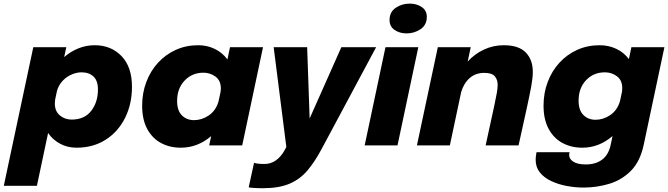

<svg xmlns="http://www.w3.org/2000/svg" viewBox="-68 -786 3612 1038"><path d="M-47.5 218.5 112 -531H290.5L279 -477.5Q314.5 -508 356.5 -524.8Q398.5 -541.5 443.5 -541.5Q532.5 -541.5 589 -482.8Q645.5 -424 645.5 -317Q645.5 -223.5 608.2 -148.8Q571 -74 503.5 -30.8Q436 12.5 345.5 12.5Q296.5 12.5 256.8 -9Q217 -30.5 192 -67L131.5 218.5ZM228.5 -226Q228.5 -185 255.5 -162.2Q282.5 -139.5 319 -139.5Q389 -139.5 425.2 -186.8Q461.5 -234 461.5 -302Q461.5 -350 437.2 -372.5Q413 -395 373 -395Q347 -395 319.8 -383.5Q292.5 -372 271 -349.5Q249.5 -327 240 -294.5L230 -247Q228.5 -234.5 228.5 -226Z M909.5 12.5Q849 12.5 801.8 -13.2Q754.5 -39 727.5 -89.5Q700.5 -140 700.5 -215Q700.5 -283 722.8 -342.2Q745 -401.5 785.8 -446.2Q826.5 -491 882 -516.2Q937.5 -541.5 1004 -541.5Q1052.5 -541.5 1093.8 -521.2Q1135 -501 1161.5 -464.5L1175.5 -531H1354L1241.5 0H1063L1073.5 -50Q1000 12.5 909.5 12.5ZM889.5 -240Q889.5 -188.5 915.2 -162.5Q941 -136.5 981 -136.5Q1023 -136.5 1060.5 -161.8Q1098 -187 1113 -236L1124.5 -289.5Q1126 -300 1126 -308Q1126 -350.5 1097 -371.8Q1068 -393 1032 -393Q970.5 -393 930 -350.2Q889.5 -307.5 889.5 -240Z M1353.5 231.5Q1326.5 231.5 1303.5 230Q1280.5 228.5 1276.5 226.5L1305.5 94Q1311.5 97 1327 98.8Q1342.5 100.5 1362 100.5Q1396 100.5 1423.2 81.2Q1450.5 62 1469 29L1480 8.5L1411.5 -531H1592.5L1606 -145.5L1777.5 -531H1965.5L1670.5 20Q1634 88.5 1594 135.8Q1554 183 1497.2 207.2Q1440.5 231.5 1353.5 231.5Z M2130.5 -605.5Q2092 -605.5 2065 -624.2Q2038 -643 2038 -678Q2038 -721 2071.2 -743.8Q2104.5 -766.5 2147 -766.5Q2184.5 -766.5 2212 -748Q2239.5 -729.5 2239.5 -694.5Q2239.5 -651.5 2206 -628.5Q2172.5 -605.5 2130.5 -605.5ZM1903.5 0 2016 -531H2193.5L2081 0Z M2186 0 2299 -531H2477L2460.5 -453.5Q2498.5 -495 2548.8 -518.2Q2599 -541.5 2655.5 -541.5Q2736.5 -541.5 2774.5 -502.2Q2812.5 -463 2812.5 -397Q2812.5 -365 2803.8 -317.8Q2795 -270.5 2779.5 -199.5L2735.5 0H2557.5L2604.5 -216Q2613.5 -257.5 2618 -283.8Q2622.5 -310 2622.5 -327.5Q2622.5 -355.5 2606.8 -373.8Q2591 -392 2550 -392Q2503 -392 2471 -363.8Q2439 -335.5 2425 -287.5L2364 0Z M3080.5 12.5Q3020 12.5 2972.5 -13.2Q2925 -39 2897.8 -89.8Q2870.5 -140.5 2870.5 -215Q2870.5 -283 2892.8 -342.2Q2915 -401.5 2955.8 -446.2Q2996.5 -491 3052 -516.2Q3107.5 -541.5 3174 -541.5Q3222.5 -541.5 3263.8 -522Q3305 -502.5 3332 -466.5L3345.5 -531H3524L3412 -3Q3393 86.5 3343.5 136.8Q3294 187 3226.5 207.5Q3159 228 3086 228Q3042 228 2996.5 219.5Q2951 211 2912.8 193.2Q2874.5 175.5 2851.2 147Q2828 118.5 2828 79Q2828 66.5 2829.5 56.2Q2831 46 2832.5 37H3011Q3010.5 40 3009.8 44Q3009 48 3009 52Q3009 74 3032.2 88.5Q3055.5 103 3098.5 103Q3152.5 103 3187.2 77Q3222 51 3233.5 -3L3243.5 -50.5Q3170 12.5 3080.5 12.5ZM3060 -241.5Q3060 -190.5 3085.8 -164.5Q3111.5 -138.5 3151.5 -138.5Q3193.5 -138.5 3231 -163.8Q3268.5 -189 3283.5 -238L3295 -291.5Q3296 -302 3296 -309.5Q3296 -352.5 3267.2 -373.8Q3238.5 -395 3202.5 -395Q3140.5 -395 3100.2 -352.2Q3060 -309.5 3060 -241.5Z"/></svg>

Font: Epilogue ExtraBold
Style: Italic
Weight: 800
Italic angle: -12°
Designer: Tyler Finck
Foundry: Etcetera Type Co
Version: Version 2.111; ttfautohint (v1.8.3)